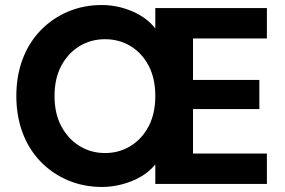

<svg xmlns="http://www.w3.org/2000/svg" viewBox="-20 -732 1134 764"><path d="M386 12Q313 12 250.5 -14.5Q188 -41 141.5 -89Q95 -137 70 -203.5Q45 -270 45 -350Q45 -430 70 -496.5Q95 -563 141.5 -611Q188 -659 250 -685.5Q312 -712 385 -712Q446 -712 504 -688Q562 -664 598 -619V-700H1042V-579H748V-414H1012V-298H748V-121H1042V0H598V-78Q575 -49 540.5 -29Q506 -9 465.5 1.5Q425 12 386 12ZM398 -123Q454 -123 499.5 -151Q545 -179 571.5 -229.5Q598 -280 598 -350Q598 -420 571.5 -470.5Q545 -521 499.5 -548.5Q454 -576 398 -576Q342 -576 296.5 -548.5Q251 -521 224 -470.5Q197 -420 197 -350Q197 -280 224 -229.5Q251 -179 296.5 -151Q342 -123 398 -123Z"/></svg>

Font: DM Sans 17pt Black
Style: Regular
Weight: 900
Version: Version 4.004;gftools[0.9.30]